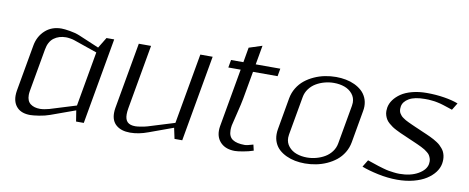

<svg xmlns="http://www.w3.org/2000/svg" viewBox="-63 -991 3125 1280"><g transform="rotate(10 1499.5 -351.0)"><path d="M478 -73.7 312 -13.7Q279.8 -2 240 4.2Q200.2 10.3 180.7 10.3Q123 10.3 92.8 -20Q62.5 -50.3 62.5 -101.1Q62.5 -116.7 65.4 -134.3L121.1 -448.7Q132.3 -512.7 176.5 -553.2Q220.7 -593.8 287.1 -593.8Q306.6 -593.8 344.2 -587.6Q381.8 -581.5 410.2 -569.8L548.8 -511.2L592.8 -583.5H645L542 0H489.7ZM542.5 -477.1 383.3 -532.2Q372.1 -536.1 355 -538.8Q337.9 -541.5 327.1 -541.5Q278.8 -541.5 245.1 -516.4Q211.4 -491.2 202.1 -436.5L150.9 -147Q148.4 -132.3 148.4 -119.6Q148.4 -79.1 172.9 -60.3Q197.3 -41.5 238.8 -41.5Q249.5 -41.5 267.6 -44.4Q285.6 -47.4 298.8 -51.3L477.1 -106.4Z M817.4 -147Q813.5 -124 813.5 -106.4Q813.5 -70.8 830.6 -54.2Q847.7 -37.6 883.8 -37.6Q897.5 -37.6 923.1 -42Q948.7 -46.4 965.3 -51.3L1143.6 -106.4L1228 -583.5H1311.5L1208.5 0H1156.2L1140.6 -72.8L978.5 -13.7Q914.6 10.3 856.4 10.3Q797.4 10.3 763.2 -18.1Q729 -46.4 729 -100.6Q729 -116.7 731.9 -134.3L811.5 -583.5H894.5Z M1510.3 -531.2H1426.8L1436 -583.5H1519.5L1537.1 -684.6L1626 -713.4L1603 -583.5H1769.5L1760.3 -531.2H1593.8L1560.5 -343.8Q1555.2 -312.5 1536.4 -237.1Q1517.6 -161.6 1516.6 -155.3Q1513.7 -137.7 1513.7 -123Q1513.7 -78.6 1541.5 -60.1Q1569.3 -41.5 1624 -41.5Q1639.2 -41.5 1680.7 -54.2L1689.9 -14.6Q1657.2 -3.4 1620.4 2.9Q1583.5 9.3 1565.9 9.3Q1506.3 9.3 1472.2 -22.7Q1438 -54.7 1438 -106.9Q1438 -120.6 1440.4 -135.3Z M1902.8 -160.6Q1900.9 -149.9 1900.9 -139.6Q1900.9 -105.5 1921.9 -80.1Q1942.9 -54.7 1975.3 -43Q2007.8 -31.2 2046.9 -31.2Q2078.6 -31.2 2109.6 -39.6Q2140.6 -47.9 2167 -63.5Q2193.4 -79.1 2212.2 -104.2Q2231 -129.4 2236.3 -160.6L2282.7 -422.9Q2284.7 -433.6 2284.7 -444.3Q2284.7 -478.5 2263.9 -503.7Q2243.2 -528.8 2210.7 -540.5Q2178.2 -552.2 2138.7 -552.2Q2106.9 -552.2 2075.9 -543.9Q2044.9 -535.6 2018.6 -520Q1992.2 -504.4 1973.4 -479.2Q1954.6 -454.1 1949.2 -422.9ZM1823.7 -183.1 1861.8 -399.9Q1868.7 -438 1888.4 -470.2Q1908.2 -502.4 1936 -524.9Q1963.9 -547.4 1998.8 -563.2Q2033.7 -579.1 2070.8 -586.4Q2107.9 -593.8 2146 -593.8Q2180.7 -593.8 2212.6 -587.6Q2244.6 -581.5 2272.5 -568.4Q2300.3 -555.2 2320.8 -536.6Q2341.3 -518.1 2353.3 -491.5Q2365.2 -464.8 2365.2 -433.1Q2365.2 -417 2361.8 -399.9L2323.7 -183.1Q2316.9 -145 2297.4 -112.8Q2277.8 -80.6 2249.8 -58.1Q2221.7 -35.6 2187 -20Q2152.3 -4.4 2115 2.9Q2077.6 10.3 2039.6 10.3Q2004.9 10.3 1973.1 4.2Q1941.4 -2 1913.6 -14.9Q1885.7 -27.8 1865 -46.4Q1844.2 -64.9 1832.5 -91.6Q1820.8 -118.2 1820.8 -149.9Q1820.8 -166 1823.7 -183.1Z M2516.6 -452.1Q2521.5 -480 2539.3 -504.6Q2557.1 -529.3 2586.4 -549.6Q2615.7 -569.8 2660.9 -581.8Q2706.1 -593.8 2760.3 -593.8Q2821.8 -593.8 2878.2 -584.7Q2934.6 -575.7 2973.1 -560.5L2943.8 -512.7Q2938.5 -514.6 2920.7 -520.5Q2902.8 -526.4 2898.4 -527.8Q2894 -529.3 2879.6 -533.9Q2865.2 -538.6 2859.9 -539.6Q2854.5 -540.5 2842 -543.7Q2829.6 -546.9 2821.8 -547.6Q2814 -548.3 2802.2 -549.8Q2790.5 -551.3 2779.3 -551.8Q2768.1 -552.2 2754.9 -552.2Q2684.6 -552.2 2647.5 -530.5Q2610.4 -508.8 2604.5 -476.1Q2603 -467.3 2603 -459.5Q2603 -450.2 2605 -442.1Q2606.9 -434.1 2611.8 -426.8Q2616.7 -419.4 2621.6 -413.8Q2626.5 -408.2 2636.2 -401.6Q2646 -395 2653.1 -390.6Q2660.2 -386.2 2674.1 -379.9Q2688 -373.5 2696.8 -369.4Q2705.6 -365.2 2723.1 -357.7Q2740.7 -350.1 2751 -345.7Q2760.7 -341.3 2777.1 -334.2Q2793.5 -327.1 2804.4 -322.5Q2815.4 -317.9 2830.8 -310.5Q2846.2 -303.2 2856.7 -297.4Q2867.2 -291.5 2880.1 -283.2Q2893.1 -274.9 2901.6 -266.8Q2910.2 -258.8 2918.9 -248.3Q2927.7 -237.8 2932.9 -227.1Q2938 -216.3 2941.2 -202.9Q2944.3 -189.5 2944.3 -174.8Q2944.3 -161.6 2941.9 -147Q2936.5 -116.2 2915.3 -88.1Q2894 -60.1 2859.6 -38.1Q2825.2 -16.1 2774.7 -2.9Q2724.1 10.3 2664.1 10.3Q2600.6 10.3 2533.9 -3.9Q2467.3 -18.1 2422.4 -35.6L2451.7 -83.5Q2456.5 -82 2487.3 -71.5Q2518.1 -61 2526.6 -58.3Q2535.2 -55.7 2560.3 -48.3Q2585.4 -41 2599.4 -38.8Q2613.3 -36.6 2633.8 -33.9Q2654.3 -31.2 2672.4 -31.2Q2748 -31.2 2798.3 -60.1Q2848.6 -88.9 2856 -129.4Q2857.4 -138.2 2857.4 -146.5Q2857.4 -158.7 2853.5 -169.4Q2849.6 -180.2 2844.5 -188.5Q2839.4 -196.8 2828.6 -205.3Q2817.9 -213.9 2809.1 -219.7Q2800.3 -225.6 2784.2 -233.4Q2768.1 -241.2 2757.3 -246.1Q2746.6 -251 2726.8 -259.5Q2707 -268.1 2695.8 -272.9Q2686 -277.3 2665.8 -286.1Q2645.5 -294.9 2633.8 -300Q2622.1 -305.2 2604 -314.5Q2585.9 -323.7 2575.2 -331.1Q2564.5 -338.4 2551.5 -349.6Q2538.6 -360.8 2531.5 -372.1Q2524.4 -383.3 2519.5 -397.9Q2514.6 -412.6 2514.6 -429.2Q2514.6 -440.4 2516.6 -452.1Z"/></g></svg>

Font: Resagnicto
Style: Italic
Weight: 500
Italic angle: -10°
Version: Version 0.999